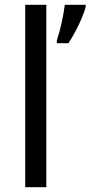

<svg xmlns="http://www.w3.org/2000/svg" viewBox="-20 -780 377 800"><path d="M173 0V-760H85V0ZM337 -751V-760H250C245 -717 230 -650 217 -612V-600H265C295 -644 328 -715 337 -751Z"/></svg>

Font: Noto Sans Hebrew Droid
Style: Bold
Weight: 700
Designer: Monotype Design Team
Foundry: Monotype Imaging Inc.
Version: Version 1.100